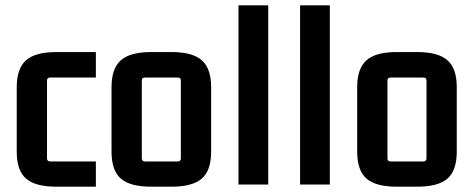

<svg xmlns="http://www.w3.org/2000/svg" viewBox="-20 -695 1783 723"><path d="M341 8H192Q113 8 78 -22.5Q43 -53 43 -124V-367Q43 -437 78 -468Q113 -499 192 -499H341V-403H169Q157 -403 157 -392V-99Q157 -87 169 -87H341Z M400 -124V-367Q400 -437 435 -468Q470 -499 549 -499H626Q705 -499 740 -468Q775 -437 775 -367V-124Q775 -53 740 -22.5Q705 8 626 8H549Q470 8 435 -22.5Q400 -53 400 -124ZM649 -403H526Q514 -403 514 -392V-99Q514 -87 526 -87H649Q661 -87 661 -99V-392Q661 -403 649 -403Z M990 0H878V-675H990Z M1222 0H1110V-675H1222Z M1325 -124V-367Q1325 -437 1360 -468Q1395 -499 1474 -499H1551Q1630 -499 1665 -468Q1700 -437 1700 -367V-124Q1700 -53 1665 -22.5Q1630 8 1551 8H1474Q1395 8 1360 -22.5Q1325 -53 1325 -124ZM1574 -403H1451Q1439 -403 1439 -392V-99Q1439 -87 1451 -87H1574Q1586 -87 1586 -99V-392Q1586 -403 1574 -403Z"/></svg>

Font: Gemunu Libre
Style: Bold
Weight: 700
Designer: Puspanada Ekanayake, Sola Matas, Pathum Egodawatta, Kosala Senevirathne
Foundry: mooniak
Version: Version 1.100